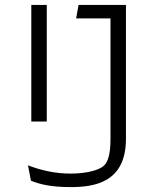

<svg xmlns="http://www.w3.org/2000/svg" viewBox="-20 -750 660 782"><path d="M493 -185V-730H300L290 -675H430V-184C430 -120.5 419.5 -87.5 399.5 -72C381.5 -58 336 -43 267.5 -43C205.5 -43 149.5 -55.5 94 -76.5L106 -14C140.5 0 186 12 267 12C362.5 12 493 -5 493 -185ZM107.5 -255H170.5V-730H107.5Z"/></svg>

Font: Monaspace Argon ExtraLight
Style: Regular
Weight: 200
Designer: Riley Cran & the Lettermatic Team
Foundry: Lettermatic
Version: Version 1.000 (Monaspace Argon)